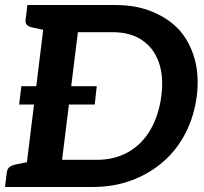

<svg xmlns="http://www.w3.org/2000/svg" viewBox="-26 -744 812 764"><path d="M50 -328 59 -401H359L351 -328ZM69 0 158 -724H435Q516 -724 581 -697Q646 -670 689 -623Q731 -574 749 -507.5Q767 -441 757 -362Q747 -283 713 -216Q679 -149 625 -102Q571 -54 499.5 -27Q428 0 345 0ZM221 -108H359Q430 -108 484.5 -139Q539 -170 572.5 -227.5Q606 -285 616 -362Q626 -439 606 -496Q586 -553 539 -584.5Q492 -616 421 -616H284ZM-6 0 1 -58Q3 -72 11.5 -79Q20 -86 34 -89L93 -101V0ZM182 -724 157 -623 101 -635Q88 -638 81 -645Q74 -652 76 -666L83 -724Z"/></svg>

Font: Aleo
Style: Bold Italic
Weight: 700
Italic angle: -7°
Version: Version 2.001;gftools[0.9.29]